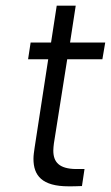

<svg xmlns="http://www.w3.org/2000/svg" viewBox="-20 -656 391 677"><path d="M341 -447 351 -506H227L247 -636H180L160 -506H88L79 -447H150L102 -135C100 -121 98 -108 98 -96C98 -37 128 1 222 1C235 1 248 1 269 0L278 -60H247C189 -61 168 -84 168 -125C168 -133 169 -141 170 -150L217 -447Z"/></svg>

Font: Arthouse Owned
Style: Italic
Weight: 400
Italic angle: -10°
Designer: Jeremy Tribby
Foundry: Tribby Type
Version: Version 1.000;PS 001.000;hotconv 1.0.88;makeotf.lib2.5.64775